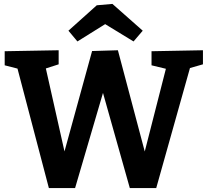

<svg xmlns="http://www.w3.org/2000/svg" viewBox="-20 -961 1061 982"><path d="M755 -699 1018 -704V-632L927 -606L960 -643L779 1H644L494 -531H520L364 1H230L64 -631L78 -608L4 -627V-699L280 -704V-632L193 -604L210 -631L323 -128L294 -129L451 -700L583 -704L735 -131L706 -130L834 -631L846 -605L755 -627ZM376 -749 330 -804 475 -934 555 -941 710 -804 663 -749 468 -868 565 -867Z"/></svg>

Font: Bitter Thin
Style: Bold
Weight: 700
Version: Version 3.021